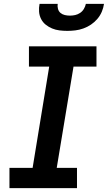

<svg xmlns="http://www.w3.org/2000/svg" viewBox="-20 -975 559 995"><path d="M29 0V-105H149L235 -630H130V-735H480V-630H361L274 -105H379V0ZM329 -815Q308 -815 288 -817.5Q268 -820 250 -827.5Q232 -835 217 -847Q202 -859 193 -876.5Q184 -894 182.5 -914.5Q181 -935 185 -955H279Q277 -942 280.5 -929Q284 -916 293.5 -908Q303 -900 316 -897Q329 -894 342 -894Q356 -894 369.5 -897Q383 -900 395 -908Q407 -916 414.5 -928.5Q422 -941 425 -955H519Q516 -934 507.5 -914Q499 -894 484.5 -877Q470 -860 451.5 -847.5Q433 -835 412 -827.5Q391 -820 370 -817.5Q349 -815 329 -815Z"/></svg>

Font: Iosevka Slab Extrabold
Style: Italic
Weight: 800
Italic angle: -9°
Monospace: yes
Designer: Belleve Invis
Foundry: Belleve Invis
Version: Version 11.1.0; ttfautohint (v1.8.3)